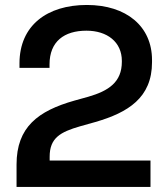

<svg xmlns="http://www.w3.org/2000/svg" viewBox="-20 -734 658 754"><path d="M45 -88V0H571V-103.5H175V-118.5C175 -192.5 217 -215.5 294.5 -238L355 -255C482.5 -292 577 -350 577 -489.5V-498.5C577 -630.5 476.5 -714.5 321 -714.5C165.5 -714.5 56.5 -634.5 56.5 -485V-467.5H174.5V-481C174.5 -571.5 232.5 -613.5 319.5 -613.5C401 -613.5 458.5 -569 458.5 -495V-491.5C458.5 -411 406 -377 326.5 -354L272.5 -339C129.5 -298.5 45 -235 45 -88Z"/></svg>

Font: MCL Standard Medium
Style: Regular
Weight: 500
Designer: Květoslav Bartoš
Foundry: Florian Karsten
Version: Version 1.001;Glyphs 3.2.3 (3260)